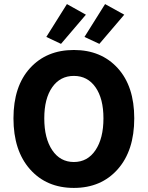

<svg xmlns="http://www.w3.org/2000/svg" viewBox="-20 -909 724 941"><path d="M46 -329Q46 -486 127 -575Q208 -664 342 -664Q476 -664 557 -575Q638 -486 638 -329Q638 -171 557 -79.5Q476 12 342 12Q208 12 127 -79.5Q46 -171 46 -329ZM487 -329Q487 -426 448 -481.5Q409 -537 342 -537Q275 -537 236 -481.5Q197 -426 197 -329Q197 -231 236 -173Q275 -115 342 -115Q409 -115 448 -173Q487 -231 487 -329ZM207 -728 308 -889 401 -837 279 -694ZM394 -728 495 -889 589 -837 467 -694Z"/></svg>

Font: Toshiba Sans
Style: Bold
Weight: 700
Designer: Paul D. Hunt
Foundry: Toshiba Corporation
Version: Version 2.020;PS 2.0;hotconv 1.0.86;makeotf.lib2.5.63406